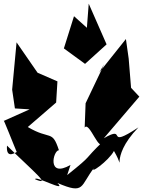

<svg xmlns="http://www.w3.org/2000/svg" viewBox="-43 -1004 777 1043"><path d="M340 -108C211 -34 245 -187 277 -188C240 -302 231 -241 108 -314L262 -447L269 -562L161 -609L47 -774L23 -517L38 -415L118 -410L-23 -347C-27 -367 26 -229 60 -149C132 -274 -15 -85 -5 -213C144 -67 239 8 148 -30C145 -54 325 46 269 -10C421 55 390 6 471 -96C433 -48 549 -131 576 -184C652 -54 538 -136 709 -312C521 -188 654 -330 521 -253L714 -479L669 -527L656 -686L641 -792L495 -609L523 -655L422 -443L417 -311C443 -349 500 -159 519 -238C400 -124 472 -173 322 -53ZM359 -916 304 -741 419 -657 536 -763 439 -984 429 -853Z"/></svg>

Font: Asimov Silicon
Style: Regular
Weight: 400
Designer: Google
Version: Version 2.000980; 2014